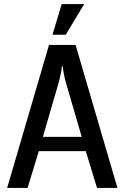

<svg xmlns="http://www.w3.org/2000/svg" viewBox="-20 -920 610 940"><path d="M237 -750 282 -900H392L302 -750ZM15 0 220 -700H350L555 0H455L400 -180H170L115 0ZM190 -250H380L300 -525Q298 -530 290 -572L287 -595H283L280 -571Q273 -537 270 -525Z"/></svg>

Font: Scada
Style: Regular
Weight: 400
Designer: Jovanny Lemonad
Foundry: Jovanny Lemonad
Version: Version 4.100;PS 004.100;hotconv 1.0.88;makeotf.lib2.5.64775